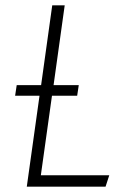

<svg xmlns="http://www.w3.org/2000/svg" viewBox="-20 -704 472 724"><path d="M134 -43H392L378 0H81L129 -343H37L43 -383H135L177 -684H224L182 -383H277L271 -343H176Z"/></svg>

Font: Fira Sans Condensed ExtraLight
Style: Italic
Weight: 275
Width: 3
Italic angle: -8°
Designer: Carrois Corporate & Edenspiekermann AG
Foundry: Carrois Corporate GbR & Edenspiekermann AG
Version: Version 4.203